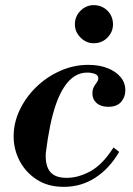

<svg xmlns="http://www.w3.org/2000/svg" viewBox="-20 -714 515 746"><path d="M228 12Q166 12 122.5 -16.5Q79 -45 56 -89.5Q33 -134 33 -184Q33 -237 56.5 -286.5Q80 -336 120.5 -375.5Q161 -415 213.5 -438.5Q266 -462 323 -462Q366 -462 398.5 -449Q431 -436 449 -414Q467 -392 467 -363Q467 -337 450.5 -318Q434 -299 401 -299Q372 -299 355.5 -313.5Q339 -328 339 -351Q339 -366 344.5 -376Q350 -386 356 -394Q362 -402 362 -410Q362 -422 348.5 -427Q335 -432 319 -432Q292 -432 270 -418Q248 -404 230 -377Q212 -350 198.5 -312Q185 -274 175 -225.5Q165 -177 158 -120Q155 -72 174 -47.5Q193 -23 239 -23Q285 -23 332 -49Q379 -75 421 -141L443 -124Q406 -60 351 -24Q296 12 228 12ZM344 -546Q315 -546 293 -568Q271 -590 271 -619Q271 -651 293 -672.5Q315 -694 344 -694Q376 -694 397.5 -672.5Q419 -651 419 -619Q419 -590 397.5 -568Q376 -546 344 -546Z"/></svg>

Font: Libre Bodoni Medium
Style: Italic
Weight: 500
Italic angle: -13°
Designer: Pablo Impallari, Rodrigo Fuenzalida
Foundry: Impallari Type
Version: Version 2.005;gftools[0.9.23]